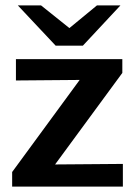

<svg xmlns="http://www.w3.org/2000/svg" viewBox="-20 -691 511 711"><path d="M46 -671H132L237 -587L339 -671H426L287 -522H186ZM25 0V-54L275 -395Q236 -395 157 -394Q78 -393 39 -393V-472H433V-421L184 -82Q225 -82 310 -83Q395 -84 435 -84V0Z"/></svg>

Font: Coval
Style: ExtraBold
Weight: 800
Foundry: Context Ltd
Version: Version 001.000